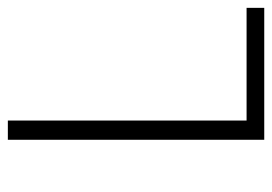

<svg xmlns="http://www.w3.org/2000/svg" viewBox="-122 -571 693 489"><g transform="rotate(90 224.5 -326.5)"><path d="M0 -653V-608H287V0H336V-653Z"/></g></svg>

Font: Sulaf Light
Style: Regular
Weight: 300
Designer: Bandar Raffah (Arabic) and Santiago Orozco (Latin)
Foundry: Caramella and Typemade
Version: Version 1.005;PS 001.005;hotconv 1.0.88;makeotf.lib2.5.64775